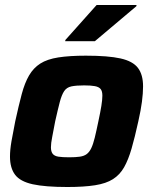

<svg xmlns="http://www.w3.org/2000/svg" viewBox="-20 -741 613 769"><path d="M250 8Q161 8 111 -3Q61 -14 40.5 -41Q20 -68 20 -114Q20 -141 26 -175.5Q32 -210 41 -255Q55 -319 67 -364Q79 -409 96.5 -439Q114 -469 141.5 -486.5Q169 -504 213.5 -511Q258 -518 324 -518Q413 -518 462.5 -507Q512 -496 532.5 -469Q553 -442 553 -395Q553 -368 548.5 -333.5Q544 -299 534 -255Q520 -191 507 -146Q494 -101 477 -71Q460 -41 432.5 -23.5Q405 -6 360.5 1Q316 8 250 8ZM257 -111Q283 -111 300 -113.5Q317 -116 327.5 -124Q338 -132 345.5 -147.5Q353 -163 359.5 -189.5Q366 -216 374 -255Q382 -292 386 -317Q390 -342 390 -358Q390 -376 383 -384.5Q376 -393 360 -396Q344 -399 317 -399Q285 -399 266 -395Q247 -391 237 -376Q227 -361 219.5 -332.5Q212 -304 201 -255Q194 -217 189 -192Q184 -167 184 -151Q184 -134 191 -125Q198 -116 214 -113.5Q230 -111 257 -111ZM241 -576 242 -581 367 -721H527L526 -716L360 -576Z"/></svg>

Font: Saira Thin
Style: Bold Italic
Weight: 700
Italic angle: -12°
Version: Version 1.101